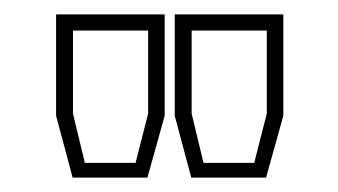

<svg xmlns="http://www.w3.org/2000/svg" viewBox="-20 -734 470 267"><path d="M81 -487 58 -573V-714H209V-573L185 -487ZM98 -507.5H168.5L186 -576V-691.5H81.5V-576ZM246 -487 223 -573V-714H374V-573L350 -487ZM263 -507.5H333.5L351 -576V-691.5H246.5V-576Z"/></svg>

Font: Tourney Condensed ExtraLight
Style: Regular
Weight: 200
Width: 3
Designer: Tyler Finck
Foundry: Etcetera Type Co
Version: Version 1.010; ttfautohint (v1.8.3)